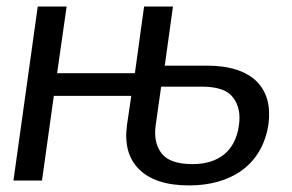

<svg xmlns="http://www.w3.org/2000/svg" viewBox="-20 -550 891 585"><path d="M367 -170C359 -111 371 -67 404 -34C436 -2 487 15 556 15C679 15 778 -43 798 -171C805 -226 794 -269 763 -301C731 -333 680 -350 610 -350H482L507 -530H419L391 -327H154L183 -530H95L21 0H108L144 -258H380ZM454 -166 471 -286H595C642 -286 674 -275 690 -253C707 -231 713 -202 708 -168C697 -89 645 -50 567 -50C520 -50 489 -61 472 -83C455 -106 450 -133 454 -166Z"/></svg>

Font: Cheyenne Sans
Style: Italic
Weight: 400
Italic angle: -8.13011°
Designer: The Public Sans project authors (U.S. Web Design System), Libre Franklin designed by Pablo Impallari and Rodrigo Fuenzal
Foundry: The Cheyenne Sans Project Authors
Version: Version 2.007